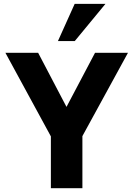

<svg xmlns="http://www.w3.org/2000/svg" viewBox="-20 -988 700 1008"><path d="M247.1 0V-272L8.3 -710.9H180.2L329.1 -426.8L479 -710.9H651.9L412.6 -273.4V0ZM284.2 -772.5 372.1 -967.8H533.7L372.6 -772.5Z"/></svg>

Font: Comme
Style: Bold
Weight: 700
Version: Version 1.000;gftools[0.9.27]